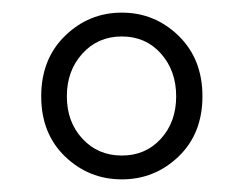

<svg xmlns="http://www.w3.org/2000/svg" viewBox="-20 -778 389 307"><path d="M265.6 -527.8Q227.5 -491.2 174.8 -491.2Q122.1 -491.2 84 -527.8Q45.9 -564.5 45.9 -624Q45.9 -683.6 84 -720.7Q122.1 -757.8 174.8 -757.8Q227.5 -757.8 265.6 -720.7Q303.7 -683.6 303.7 -624Q303.7 -564.5 265.6 -527.8ZM111.8 -556.2Q136.7 -529.3 174.8 -529.3Q212.9 -529.3 237.3 -556.2Q261.7 -583 261.7 -624Q261.7 -665 237.3 -692.4Q212.9 -719.7 174.8 -719.7Q136.7 -719.7 111.8 -692.4Q86.9 -665 86.9 -624Q86.9 -583 111.8 -556.2Z"/></svg>

Font: Gen Shin Gothic Light
Style: Regular
Weight: 200
Designer: [Source Han Sans]
Ryoko NISHIZUKA  (kana & ideographs); Paul D. Hunt (Latin, Greek & Cyrillic); Wenlong ZHANG  (bopomofo
Version: Version 1.002.20150607